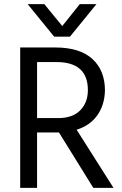

<svg xmlns="http://www.w3.org/2000/svg" viewBox="-20 -902 588 922"><path d="M316 -726H240L113 -882H193L279 -777L363 -882H443ZM263 -266H158V0H77V-674H246Q363 -674 423.5 -619Q484 -564 484 -467Q482 -397 447 -348Q412 -299 348 -279L525 0H428ZM251 -604H158V-335H260Q329 -335 365.5 -372.5Q402 -410 402 -469Q402 -604 251 -604Z"/></svg>

Font: Hind Mysuru
Style: Regular
Weight: 400
Designer: Manushi Parikh, Hitesh Malaviya
Foundry: Indian Type Foundry
Version: Version 0.703;PS 1.0;hotconv 1.0.86;makeotf.lib2.5.63406